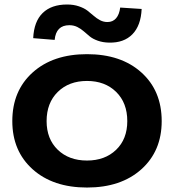

<svg xmlns="http://www.w3.org/2000/svg" viewBox="-20 -820 780 861"><path d="M35.2 -276.9Q35.2 -413.1 126.5 -495.1Q217.8 -577.1 370.1 -577.1Q522.9 -577.1 614 -495.1Q705.1 -413.1 705.1 -276.9Q705.1 -142.6 613.8 -60.8Q522.5 21 370.1 21Q217.8 21 126.5 -60.8Q35.2 -142.6 35.2 -276.9ZM370.1 -100.1Q450.7 -100.1 500.7 -148.2Q550.8 -196.3 550.8 -276.9Q550.8 -358.9 500.7 -408Q450.7 -457 370.1 -457Q289.1 -457 239 -407.7Q189 -358.4 189 -276.9Q189 -196.8 239 -148.4Q289.1 -100.1 370.1 -100.1ZM128.9 -648.9Q132.3 -723.6 171.4 -761.7Q210.4 -799.8 280.8 -799.8Q310.1 -799.8 333.7 -791.7Q357.4 -783.7 372.3 -772.2Q387.2 -760.7 400.4 -749Q413.6 -737.3 429 -729.2Q444.3 -721.2 461.9 -721.2Q485.8 -721.2 500.5 -738Q515.1 -754.9 519 -786.1L615.2 -779.8Q611.8 -705.1 573.7 -666.3Q535.6 -627.4 469.2 -628.9Q440.9 -629.4 418.5 -637.5Q396 -645.5 382.1 -657Q368.2 -668.5 355.5 -679.7Q342.8 -690.9 326.7 -699Q310.5 -707 291 -707Q231.4 -707 225.1 -641.1Z"/></svg>

Font: Mattone
Style: Regular
Weight: 400
Width: 6
Designer: Nunzio Mazzaferro
Foundry: Collletttivo
Version: Version 2.000;Glyphs 3.2 (3217)